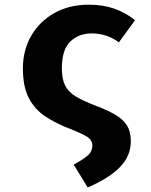

<svg xmlns="http://www.w3.org/2000/svg" viewBox="-20 -583 655 834"><path d="M366.2 -562.6Q428.2 -562.6 477.2 -545.1Q526.2 -527.7 566.7 -495.4L496.4 -399Q444.1 -437.9 377.9 -437.9Q322.1 -437.9 285.4 -402.6Q248.7 -367.2 248.7 -286.2Q248.7 -240.5 262.6 -212.3Q276.4 -184.1 308.2 -164.6Q340 -145.1 393.8 -124.6Q442.6 -106.2 477.2 -86.9Q511.8 -67.7 530 -40.3Q548.2 -12.8 548.2 30.3Q548.2 94.4 501.3 142.6Q454.4 190.8 361 231.3L300 131.8Q334.9 113.8 357.9 95.1Q381 76.4 381 49.2Q381 26.2 360.8 12.6Q340.5 -1 284.6 -23.1Q224.6 -46.2 178.2 -76.4Q131.8 -106.7 105.6 -156.2Q79.5 -205.6 79.5 -286.2Q79.5 -364.6 115.4 -427.2Q151.3 -489.7 215.9 -526.2Q280.5 -562.6 366.2 -562.6Z"/></svg>

Font: FiraCode Nerd Font Mono
Style: Bold
Weight: 700
Monospace: yes
Designer: Carrois Corporate, Edenspiekermann AG, Nikita Prokopov
Foundry: Carrois Corporate, Edenspiekermann AG, Nikita Prokopov
Version: Version 6.002;Nerd Fonts 3.3.0